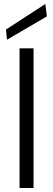

<svg xmlns="http://www.w3.org/2000/svg" viewBox="-20 -942 265 962"><path d="M78 0V-700H148V0ZM15 -743 10 -794 207 -922 215 -860Z"/></svg>

Font: DM Sans 16pt Light
Style: Regular
Weight: 300
Version: Version 4.004;gftools[0.9.30]